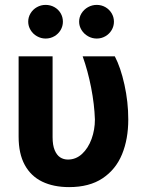

<svg xmlns="http://www.w3.org/2000/svg" viewBox="-20 -763 606 793"><path d="M197.2 -530.3V-196.4Q197.2 -163.4 205.8 -142.9Q214.4 -122.4 228.4 -113.2Q242.5 -104 260.7 -104Q293.7 -104 319.1 -127.5Q344.4 -151.1 358.2 -189.1Q372 -227.1 372 -269.5Q369.9 -331.8 356.4 -401.2Q342.9 -470.5 321.4 -530.3H454.2Q478.2 -484.8 494 -413.3Q509.8 -341.9 509.8 -269.5Q509.8 -188.4 484 -125.7Q458.2 -63 403.7 -26.6Q349.1 9.8 265.3 9.8Q201.2 9.8 154.3 -12.8Q107.5 -35.5 82.2 -81.9Q56.9 -128.3 56.9 -198.3V-530.3ZM96.5 -673.3Q96.5 -692.2 106.3 -708.2Q116 -724.2 132.6 -733.5Q149.2 -742.8 168.2 -742.8Q188.1 -742.8 204.4 -733.7Q220.7 -724.7 230.3 -708.7Q239.8 -692.6 239.8 -673.3Q239.8 -654.8 230.3 -638.7Q220.7 -622.7 204.4 -613.3Q188.1 -603.8 168.2 -603.8Q149.6 -603.8 132.8 -613.3Q116 -622.7 106.3 -639Q96.5 -655.2 96.5 -673.3ZM306.8 -673.3Q306.8 -692.2 316.8 -708.2Q326.9 -724.2 343.6 -733.5Q360.4 -742.8 379.5 -742.8Q399 -742.8 415.3 -733.5Q431.5 -724.2 441.1 -708.2Q450.6 -692.2 450.6 -673.3Q450.6 -654.8 441.1 -638.7Q431.5 -622.7 415.3 -613.3Q399 -603.8 379.5 -603.8Q360.4 -603.8 343.6 -613.3Q326.9 -622.7 316.8 -639Q306.8 -655.2 306.8 -673.3Z"/></svg>

Font: Pretendard Std Variable
Style: Regular
Weight: 400
Designer: Base glyphs from Inter by Rasmus Andersson; Hangeul glyphs from Noto Sans CJK(Source Han Sans) by Jang Soo-young and Kan
Foundry: Kil Hyung-jin
Version: Version 1.309;Glyphs 3.2 (3225)